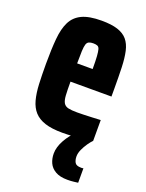

<svg xmlns="http://www.w3.org/2000/svg" viewBox="-136 -586 647 850"><g transform="rotate(20 187.0 -161.0)"><path d="M198 8Q148 8 116 -2.5Q84 -13 65.5 -33.5Q47 -54 38.5 -85.5Q30 -117 28 -159Q26 -201 26 -254Q26 -322 30.5 -372Q35 -422 51 -454Q67 -486 100.5 -502Q134 -518 193 -518Q239 -518 268.5 -508.5Q298 -499 314.5 -479.5Q331 -460 338 -429Q345 -398 346.5 -354.5Q348 -311 348 -254V-217H155Q155 -176 156.5 -152.5Q158 -129 165 -117.5Q172 -106 187 -102.5Q202 -99 229 -99Q241 -99 259 -99.5Q277 -100 298.5 -101Q320 -102 339 -103V-5Q323 -2 299.5 1Q276 4 250 6Q224 8 198 8ZM228 -287V-305Q228 -342 226.5 -363Q225 -384 222 -394.5Q219 -405 211.5 -408Q204 -411 192 -411Q180 -411 172 -407.5Q164 -404 160.5 -393.5Q157 -383 156 -361Q155 -339 155 -303H243ZM290 196Q255 196 233.5 183.5Q212 171 203 151Q194 131 194 107Q194 77 212.5 43.5Q231 10 259 -15L339 -5Q330 4 319.5 19Q309 34 301 51.5Q293 69 293 85Q293 101 299.5 113Q306 125 329 125Q331 125 333.5 125Q336 125 340 124V192Q331 193 319 194.5Q307 196 290 196Z"/></g></svg>

Font: Saira ExtraCondensed ExtraBold
Style: Regular
Weight: 800
Width: 2
Designer: Hector Gatti with collaboration of the Omnibus-Type team
Foundry: Omnibus-Type
Version: Version 1.101